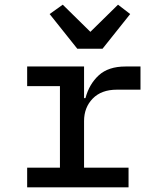

<svg xmlns="http://www.w3.org/2000/svg" viewBox="-20 -800 680 820"><path d="M96 -84H236V-432H96V-516H339V-381H345Q361 -441 402 -478.5Q443 -516 516 -516H580V-417H479Q413 -417 376 -379Q339 -341 339 -283V-84H529V0H96ZM310 -592 192 -740 248 -780 366 -664 484 -780 536 -740 418 -592Z"/></svg>

Font: Writer Medium
Style: Regular
Weight: 500
Monospace: yes
Designer: Mike Abbink, Paul van der Laan, Pieter van Rosmalen
Foundry: Bold Monday
Version: Version 2.001 2020